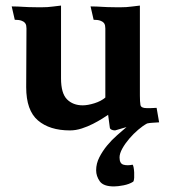

<svg xmlns="http://www.w3.org/2000/svg" viewBox="-20 -456 606 689"><path d="M458 196Q444 205 423.5 209Q403 213 389 213Q351 213 338 194.5Q325 176 325 155Q325 131 336.5 108.5Q348 86 364.5 66Q381 46 400 29.5Q419 13 434 0L393 12Q385 12 379.5 9Q374 6 374 1L368 -44Q361 -39 346.5 -30Q332 -21 313.5 -11.5Q295 -2 273.5 5Q252 12 231 12Q158 12 116 -24Q74 -60 74 -143L75 -354Q75 -359 74 -364.5Q73 -370 69 -374.5Q65 -379 56.5 -382Q48 -385 33 -385L22 -433Q35 -433 44.5 -432.5Q54 -432 63 -431.5Q72 -431 83 -430.5Q94 -430 111 -430Q124 -430 132.5 -430Q141 -430 150 -430.5Q159 -431 170 -432.5Q181 -434 199 -436V-175Q199 -121 220.5 -99.5Q242 -78 277 -78Q295 -78 319 -85.5Q343 -93 358 -106V-354Q358 -359 357 -364.5Q356 -370 352 -374.5Q348 -379 339.5 -382Q331 -385 316 -385L305 -433Q318 -433 327.5 -432.5Q337 -432 346 -431.5Q355 -431 366 -430.5Q377 -430 394 -430Q407 -430 415.5 -430Q424 -430 433 -430.5Q442 -431 453 -432.5Q464 -434 482 -436V-113Q482 -91 484 -79.5Q486 -68 506 -68H521L542 -69L551 -17Q538 -16 527.5 -15.5Q517 -15 508 -13Q493 -5 476 9.5Q459 24 444 41.5Q429 59 419 77Q409 95 409 109Q409 131 423 135Q437 139 456 135Q458 137 459.5 145Q461 153 461.5 162.5Q462 172 461.5 182Q461 192 458 196Z"/></svg>

Font: Lusitana
Style: Bold
Weight: 700
Designer: Ana Paula Megda
Foundry: Ana Paula Megda
Version: Version 1.000; ttfautohint (v1.1) -l 8 -r 50 -G 200 -x 14 -D